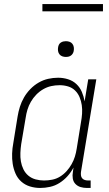

<svg xmlns="http://www.w3.org/2000/svg" viewBox="-20 -923 540 951"><path d="M179 8Q153 8 128.5 0.5Q104 -7 85.5 -23.5Q67 -40 57 -63Q47 -86 43 -111Q39 -136 40 -162.5Q41 -189 46 -215L67 -345Q71 -370 78.5 -394Q86 -418 99 -440.5Q112 -463 130.5 -482Q149 -501 171.5 -514Q194 -527 218.5 -532.5Q243 -538 268 -538Q293 -538 317 -530.5Q341 -523 358.5 -506.5Q376 -490 385.5 -467.5Q395 -445 399 -421L417 -530H457L381 -71Q380 -63 381 -54.5Q382 -46 387 -40Q392 -34 400 -31.5Q408 -29 417 -29H429V8H411Q394 8 379 3.5Q364 -1 353.5 -12Q343 -23 340.5 -39Q338 -55 341 -71L344 -93Q332 -70 314.5 -50.5Q297 -31 275 -17Q253 -3 228 2.5Q203 8 179 8ZM198 -29Q218 -29 238.5 -33Q259 -37 277 -48Q295 -59 309.5 -75Q324 -91 334.5 -109.5Q345 -128 351 -147.5Q357 -167 360 -187L381 -317Q385 -338 386.5 -360Q388 -382 385 -402.5Q382 -423 374 -442Q366 -461 351.5 -475Q337 -489 317 -495Q297 -501 275 -501Q254 -501 233.5 -496.5Q213 -492 194 -481Q175 -470 159.5 -454Q144 -438 133 -419Q122 -400 116 -380Q110 -360 107 -339L85 -209Q82 -188 81 -166Q80 -144 83.5 -123.5Q87 -103 96 -84.5Q105 -66 120.5 -53Q136 -40 156.5 -34.5Q177 -29 198 -29ZM306 -641Q297 -641 288.5 -644Q280 -647 274.5 -654Q269 -661 267.5 -670.5Q266 -680 268 -690Q269 -696 272 -702Q275 -708 281 -712Q287 -716 293.5 -717.5Q300 -719 306 -719Q316 -719 324.5 -716Q333 -713 338.5 -706Q344 -699 345.5 -689.5Q347 -680 345 -670Q344 -664 340.5 -658Q337 -652 331.5 -648Q326 -644 319.5 -642.5Q313 -641 306 -641ZM190 -867V-903H490V-867Z"/></svg>

Font: Iosevka Slab Extralight
Style: Italic
Weight: 200
Italic angle: -9°
Monospace: yes
Designer: Belleve Invis
Foundry: Belleve Invis
Version: Version 11.1.1; ttfautohint (v1.8.3)